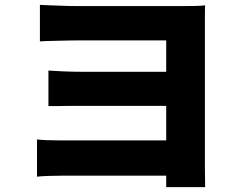

<svg xmlns="http://www.w3.org/2000/svg" viewBox="-20 -727 996 789"><path d="M132 -154Q147 -152 173 -151Q199 -150 232 -150H663V-292H317Q300 -292 280 -292Q260 -292 241 -291.5Q222 -291 206 -291Q190 -291 179 -291V-437Q206 -435 244 -433.5Q282 -432 317 -432H663V-561H302Q283 -561 261 -560.5Q239 -560 217 -559.5Q195 -559 176 -558.5Q157 -558 144 -557V-707Q158 -706 177 -705.5Q196 -705 217.5 -704Q239 -703 261 -702.5Q283 -702 302 -702H731Q753 -702 780.5 -702.5Q808 -703 823 -705Q822 -691 822 -664Q822 -637 822 -616V-37Q822 -22 822.5 2.5Q823 27 823 42H663V-5H231Q207 -5 177.5 -4Q148 -3 132 -1Z"/></svg>

Font: Kinto Sans Black
Style: Regular
Weight: 900
Designer: Authors: Ryoko NISHIZUKA  (kana & ideographs); Paul D. Hunt (Latin, Greek & Cyrillic); Wenlong ZHANG  (bopomofo); Sandol
Foundry: Adobe Systems Incorporated, ookami Inc.
Version: Version 0.001